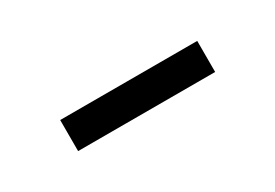

<svg xmlns="http://www.w3.org/2000/svg" viewBox="-11 -852 522 364"><g transform="rotate(-30 250.0 -670.0)"><path d="M100 -636V-704H400V-636Z"/></g></svg>

Font: Iosevka Web
Style: Regular
Weight: 400
Monospace: yes
Designer: Belleve Invis
Foundry: Belleve Invis
Version: Version 28.0.3; ttfautohint (v1.8.3)